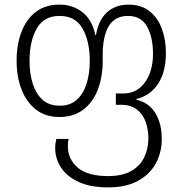

<svg xmlns="http://www.w3.org/2000/svg" viewBox="-20 -562 791 832"><path d="M448 250Q373 250 322 227Q271 204 245 165Q219 126 219 78Q219 61 224 40H277Q276 48 275 55.5Q274 63 274 71Q274 128 317 164.5Q360 201 448 201Q510 201 548.5 179Q587 157 605 119.5Q623 82 623 38Q623 -1 611 -34.5Q599 -68 572.5 -88Q546 -108 504 -108H482V-157H515Q573 -157 608 -205Q643 -253 643 -329Q643 -400 617.5 -446.5Q592 -493 534 -493Q425 -493 425 -322V-298Q425 -229 404 -174Q383 -119 341 -87Q299 -55 238 -55Q177 -55 136 -87Q95 -119 73.5 -174Q52 -229 52 -298Q52 -370 73.5 -425Q95 -480 136 -511Q177 -542 238 -542Q296 -542 338 -508.5Q380 -475 393 -410H396Q406 -474 443 -508Q480 -542 537 -542Q592 -542 628 -513.5Q664 -485 681.5 -437Q699 -389 699 -333Q699 -251 665.5 -199.5Q632 -148 571 -133V-130Q626 -117 653.5 -71.5Q681 -26 681 39Q681 99 655 146.5Q629 194 577.5 222Q526 250 448 250ZM239 -104Q284 -104 312.5 -129.5Q341 -155 355 -199Q369 -243 369 -298Q369 -383 338 -438Q307 -493 238 -493Q170 -493 139 -438Q108 -383 108 -298Q108 -243 122 -199Q136 -155 164.5 -129.5Q193 -104 239 -104Z"/></svg>

Font: Noto Sans Georgian SemiCondensed Light
Style: Regular
Weight: 300
Width: 4
Designer: Monotype Design Team, Akaki Razmadze
Foundry: Google LLC
Version: Version 2.005; ttfautohint (v1.8.4.7-5d5b)